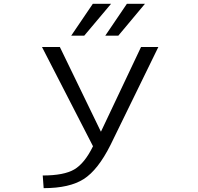

<svg xmlns="http://www.w3.org/2000/svg" viewBox="-20 -977 1040 1007"><path d="M600.6 -790H532.2L645.5 -957H740.2ZM421.9 -790H353.5L466.8 -957H562.5ZM293.9 -730.5 508.8 -287.1H509.8L719.7 -730.5H810.5L559.6 -216.8Q494.1 -85.9 419.4 -38.1Q344.7 9.8 209 9.8L204.1 -56.6Q315.4 -56.6 369.6 -88.4Q423.8 -120.1 467.8 -210L200.2 -730.5Z"/></svg>

Font: Gen Shin Gothic Monospace Normal
Style: Regular
Weight: 350
Designer: [Source Han Sans]
Ryoko NISHIZUKA  (kana & ideographs); Paul D. Hunt (Latin, Greek & Cyrillic); Wenlong ZHANG  (bopomofo
Version: Version 1.002.20150607